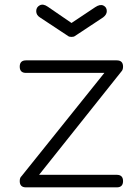

<svg xmlns="http://www.w3.org/2000/svg" viewBox="-20 -807 595 827"><path d="M130 -31 71 -46 464 -536 506 -503ZM92 0Q65 0 65 -27Q65 -54 92 -54H483Q510 -54 510 -27Q510 0 483 0ZM92 -493Q65 -493 65 -520Q65 -547 92 -547H483Q510 -547 510 -520Q510 -493 483 -493ZM288 -648Q278 -648 273 -652L152 -732Q136 -742 136 -759Q136 -776 151 -784Q166 -792 186 -778L288 -708L390 -776Q411 -790 425.5 -783Q440 -776 440 -759Q440 -744 424 -732L303 -652Q298 -648 288 -648Z"/></svg>

Font: ComfortaaLight
Style: Regular
Weight: 300
Designer: Johan Aakerlund
Foundry: Johan Aakerlund
Version: Version 3.104; ttfautohint (v1.8.1.43-b0c9)